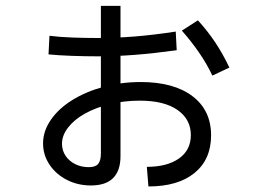

<svg xmlns="http://www.w3.org/2000/svg" viewBox="-20 -667 920 664"><path d="M487.8 -90Q557.8 -90 598.9 -118.9Q640 -147.8 640 -200Q640 -254.4 593.9 -286.7Q547.8 -318.9 463.3 -318.9Q408.9 -318.9 359.4 -306.7Q310 -294.4 273.3 -273.9Q236.7 -253.3 215.6 -226.1Q194.4 -198.9 194.4 -170Q194.4 -146.7 206.7 -128.3Q218.9 -110 240 -99.4Q261.1 -88.9 286.7 -88.9Q310 -88.9 319.4 -100Q328.9 -111.1 328.9 -136.7V-646.7H396.7V-126.7Q396.7 -76.7 371.1 -51.1Q345.6 -25.6 294.4 -25.6Q248.9 -25.6 211.1 -45Q173.3 -64.4 151.1 -97.8Q128.9 -131.1 128.9 -171.1Q128.9 -213.3 155.6 -252.2Q182.2 -291.1 229.4 -320.6Q276.7 -350 337.8 -366.7Q398.9 -383.3 466.7 -383.3Q581.1 -383.3 645.6 -334.4Q710 -285.6 710 -198.9Q710 -115.6 652.8 -68.9Q595.6 -22.2 493.3 -22.2ZM147.8 -478.9 151.1 -543.3Q184.4 -538.9 230 -537.2Q275.6 -535.6 316.7 -535.6Q378.9 -535.6 443.3 -540.6Q507.8 -545.6 587.8 -557.8L591.1 -493.3Q510 -482.2 445 -477.2Q380 -472.2 316.7 -472.2Q273.3 -472.2 227.2 -473.9Q181.1 -475.6 147.8 -478.9ZM714.4 -405.6Q695.6 -445.6 668.9 -484.4Q642.2 -523.3 608.9 -561.1L664.4 -596.7Q698.9 -558.9 725 -519.4Q751.1 -480 773.3 -433.3Z"/></svg>

Font: Paperlogy 4 Regular
Style: Regular
Weight: 400
Designer: redesigned by Lee Juim, glyphs from Gmarket Sans & Montserrat
Foundry: PT&
Version: Version 1.001